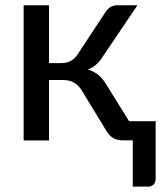

<svg xmlns="http://www.w3.org/2000/svg" viewBox="-20 -527 613 721"><path d="M421.4 -507.3H496.1L366.2 -314.9Q343.3 -277.3 309.1 -266.1Q353 -254.4 378.9 -210L464.8 -71.8H564.5V144.5Q564.5 158.2 556.6 166Q548.8 173.8 537.1 173.8H478.5V0H444.3Q418.9 0 405 -8.5Q391.1 -17.1 380.9 -33.2L286.6 -188Q262.7 -226.6 217.3 -226.6H164.1V0.5H68.8V-507.3H164.1V-290H210.4Q251 -290 272 -323.7L376 -481.4Q392.1 -507.3 421.4 -507.3Z"/></svg>

Font: Lato-Medium
Style: Regular
Weight: 500
Designer: Lukasz Dziedzic
Foundry: tyPoland Lukasz Dziedzic
Version: Version 2.006; 2014-01-15